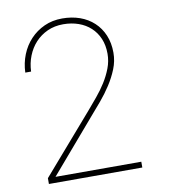

<svg xmlns="http://www.w3.org/2000/svg" viewBox="-81 -791 762 861"><g transform="rotate(-10 300.0 -360.5)"><path d="M497.6 0H72.3V-26.4L305.2 -294.9Q325.7 -318.8 348.1 -345.7Q370.6 -372.6 389.4 -402.3Q408.2 -432.1 420.4 -464.1Q432.6 -496.1 432.6 -529.8Q432.6 -568.4 419.7 -598.9Q406.7 -629.4 383.5 -650.6Q360.4 -671.9 328.6 -683.1Q296.9 -694.3 259.3 -694.3Q219.7 -694.3 187.5 -679.7Q155.3 -665 132.1 -639.9Q108.9 -614.7 95.7 -581.3Q82.5 -547.9 81.1 -510.3H54.7Q56.2 -553.2 71.5 -591.6Q86.9 -629.9 113.8 -658.4Q140.6 -687 177.5 -703.9Q214.4 -720.7 259.3 -720.7Q302.7 -720.7 339.4 -707.8Q376 -694.8 402.8 -669.9Q429.7 -645 444.6 -609.6Q459.5 -574.2 459.5 -529.8Q459.5 -491.7 445.1 -456.1Q430.7 -420.4 409.2 -387.2Q387.7 -354 362.1 -323.7Q336.4 -293.5 313 -266.6L106.9 -26.4H497.6Z"/></g></svg>

Font: Roboto Mono Thin
Style: Regular
Weight: 250
Designer: Google
Version: Version 2.000985; 2015; ttfautohint (v1.3)